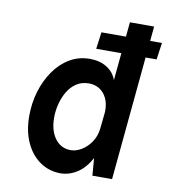

<svg xmlns="http://www.w3.org/2000/svg" viewBox="-80 -754 739 836"><g transform="rotate(10 290.0 -336.0)"><path d="M243 14Q192.5 14 152.2 -13.8Q112 -41.5 89 -91.8Q66 -142 66 -208.5Q66 -265.5 81.5 -317.2Q97 -369 125.8 -410.2Q154.5 -451.5 194.5 -475.2Q234.5 -499 283.5 -499Q327.5 -499 358.8 -479.5Q390 -460 402 -426L427 -686H534L469 0H382L376 -77Q351.5 -31 316.2 -8.5Q281 14 243 14ZM269.5 -93Q293 -93 317 -107.5Q341 -122 358.5 -147.5Q376 -173 380 -207L386 -264Q387 -272.5 387.5 -277.8Q388 -283 388 -288Q388 -321.5 376 -345Q364 -368.5 343.8 -380.8Q323.5 -393 298.5 -393Q266 -393 242.5 -377.2Q219 -361.5 204 -335.8Q189 -310 181.5 -279.8Q174 -249.5 174 -221Q174 -163 200 -128Q226 -93 269.5 -93ZM302.5 -547 312.5 -621.5H580L569.5 -547Z"/></g></svg>

Font: Karla
Style: Bold Italic
Weight: 700
Italic angle: -8°
Designer: Jonathan Pinhorn
Version: Version 2.004;gftools[0.9.33]